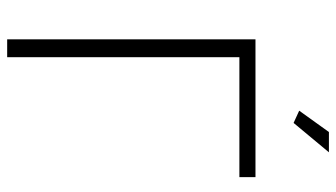

<svg xmlns="http://www.w3.org/2000/svg" viewBox="-226 -734 960 549"><g transform="rotate(90 254.5 -460.0)"><path d="M93 0V-710H487V-664H144V0ZM332 -819 297 -835 358 -920H416Z"/></g></svg>

Font: Raleway Light
Style: Regular
Weight: 300
Designer: Matt McInerney, Pablo Impallari, Rodrigo Fuenzalida
Foundry: Matt McInerney, Pablo Impallari, Rodrigo Fuenzalida
Version: Version 4.026